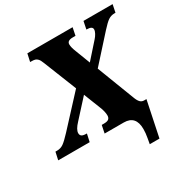

<svg xmlns="http://www.w3.org/2000/svg" viewBox="-236 -886 1233 1268"><g transform="rotate(-30 380.5 -252.0)"><path d="M558 102Q558 0 467 0H321L333 -59H350Q376 -59 386.5 -68Q397 -77 397 -95Q397 -109 392.5 -128Q388 -147 381 -163L331 -290L209 -156Q171 -116 171 -89Q171 -74 181 -66.5Q191 -59 218 -59H220L207 0H-33L-20 -59H-7Q20 -59 41.5 -74Q63 -89 102 -131L307 -353L207 -604Q198 -628 188.5 -638.5Q179 -649 168 -652Q157 -655 137 -655H131L144 -714H489L477 -655H456Q413 -655 413 -626Q413 -604 428 -567L471 -455L575 -572Q587 -585 596 -601.5Q605 -618 605 -631Q605 -655 562 -655H560L572 -714H794L782 -655H774Q748 -655 727 -641Q706 -627 670 -587L496 -394L604 -113Q614 -85 626 -72Q638 -59 656 -59H674L618 210H544Q545 202 551.5 167.5Q558 133 558 102Z"/></g></svg>

Font: Noto Serif NarrowBlack
Style: Italic
Weight: 900
Width: 4
Italic angle: -12°
Designer: Monotype Design Team
Foundry: Monotype Imaging Inc.
Version: Version 1.001